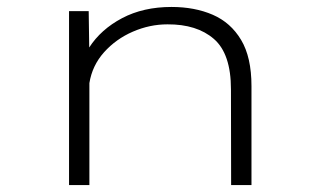

<svg xmlns="http://www.w3.org/2000/svg" viewBox="-20 -532 915 552"><path d="M178.5 0V-500H235L236.5 -395.5Q270 -447.5 331 -479.8Q392 -512 473 -512Q540 -512 591.8 -489.5Q643.5 -467 673.2 -417.2Q703 -367.5 703 -284.5V0H644.5L644 -275Q644 -377.5 595 -420Q546 -462.5 461.5 -462Q410.5 -462 362 -441Q313.5 -420 279.2 -381.8Q245 -343.5 237 -293V0Z"/></svg>

Font: Trispace SemiExpanded ExtraLight
Style: Regular
Weight: 200
Width: 6
Designer: Tyler Finck
Foundry: Etcetera Type Company
Version: Version 1.210; ttfautohint (v1.8.3)